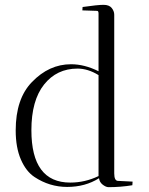

<svg xmlns="http://www.w3.org/2000/svg" viewBox="-20 -770 619 795"><path d="M453 -709V-52Q453 -21 469 -21L529 -18L528 -3Q480 5 428 5Q417 4 404.5 -6Q392 -16 390 -32Q333 4 258 4Q185 4 123 -37Q88 -60 66.5 -109.5Q45 -159 45 -230Q45 -361 112 -430Q183 -504 274 -504Q330 -504 388 -475V-714Q388 -725 382 -725L321 -727L322 -741Q385 -750 408.5 -750Q432 -750 442.5 -737Q453 -724 453 -709ZM271 -14Q332 -14 388 -41V-459Q344 -486 301 -486Q215 -486 162.5 -420Q110 -354 110 -231Q110 -14 271 -14Z"/></svg>

Font: Antic Didone
Style: Regular
Weight: 400
Designer: Santiago Orozco
Foundry: Santiago Orozco
Version: Version 2.001